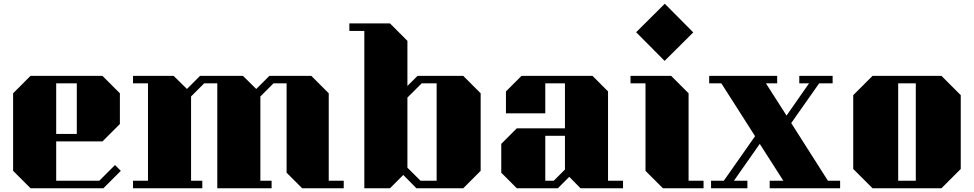

<svg xmlns="http://www.w3.org/2000/svg" viewBox="-20 -1005 5199 1025"><path d="M143 0H532L625 -93L594 -124L510 -40H280V-250H527L620 -343V-507L527 -600H143L50 -507V-93ZM280 -560H390V-290H280Z M1815 -40V0H1593L1510 -83V-560H1440L1370 -490V-40H1430V0H1140V-560H1070L1000 -490V-40H1060V0H690V-40H770V-560H690V-600H907L978 -530L1048 -600H1277L1348 -530L1418 -600H1642L1735 -507V-40Z M2546 -507V-93L2453 0H2203L2133 -71L2062 0H1925V-840H1845V-880H2062L2155 -787V-546L2209 -600H2453ZM2225 -40H2311V-560H2231L2155 -484V-110Z M2739 0H2958L3019 -61L3079 0H3306V-40H3226V-517L3143 -600H2764L2681 -517V-400H2891V-560H2996V-320H2739L2656 -237V-83ZM2891 -280H2996V-100L2936 -40H2891Z M3528 -680 3376 -833 3529 -985 3681 -832ZM3736 -40V0H3519L3426 -93V-560H3346V-600H3563L3656 -507V-40Z M3766 -600H4129V-560H4069L4179 -388L4299 -560H4247V-600H4425V-560H4353L4204 -348L4400 -40H4465V0H4089V-40H4162L4036 -237L3898 -40H3970V0H3776V-40H3844L4011 -278L3831 -560H3766Z M5109 -497V-103L5006 0H4638L4535 -103V-497L4638 -600H5006ZM4775 -560V-40H4869V-560Z"/></svg>

Font: Kumar One
Style: Regular
Weight: 400
Designer: Parimal Parmar
Foundry: Indian Type Foundry
Version: Version 1.000;PS 1.000;hotconv 1.0.88;makeotf.lib2.5.647800